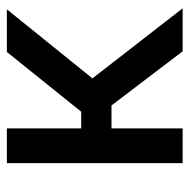

<svg xmlns="http://www.w3.org/2000/svg" viewBox="-16 -560 576 585"><g transform="rotate(-90 272.5 -268.0)"><path d="M67.4 0V-535.6H173.3V-309.1H224.1L406.2 -535.6H536.1L325.7 -274.9L539.1 0H408.2L243.2 -216.8H173.3V0Z"/></g></svg>

Font: Inter 20pt Medium
Style: Regular
Weight: 500
Version: Version 4.001;git-66647c0bb